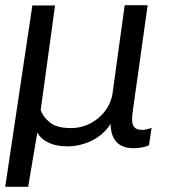

<svg xmlns="http://www.w3.org/2000/svg" viewBox="-31 -551 668 736"><path d="M-11 165H77L112 -43C120 -28 133 -15 152 -6C172 5 198 10 228 10C291 10 358 -20 392 -75H393C394 -17 422 17 480 17C503 17 526 13 540 6L550 -61C538 -56 525 -53 514 -53C499 -53 488 -57 482 -66C475 -76 474 -92 477 -118L535 -531H447L400 -190C387 -115 317 -60 242 -60C205 -60 177 -67 160 -82C141 -97 131 -112 125 -129L180 -530H93Z"/></svg>

Font: Cheyenne Sans
Style: Italic
Weight: 400
Italic angle: -8.13011°
Designer: The Public Sans project authors (U.S. Web Design System), Libre Franklin designed by Pablo Impallari and Rodrigo Fuenzal
Foundry: The Cheyenne Sans Project Authors
Version: Version 2.007